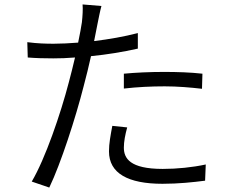

<svg xmlns="http://www.w3.org/2000/svg" viewBox="-20 -812 1040 865"><path d="M538 -480V-413C599 -420 661 -423 722 -423C780 -423 838 -418 890 -412L892 -480C839 -486 778 -488 719 -488C656 -488 590 -485 538 -480ZM553 -238 486 -245C478 -202 471 -166 471 -130C471 -31 557 16 712 16C784 16 850 9 904 2L907 -71C847 -58 778 -51 713 -51C565 -51 538 -99 538 -147C538 -174 544 -205 553 -238ZM222 -615C186 -615 149 -616 103 -622L105 -553C142 -550 177 -549 220 -549C250 -549 283 -550 318 -553C309 -514 299 -475 290 -441C253 -299 184 -97 123 6L202 33C254 -75 321 -282 357 -424C369 -468 380 -515 390 -559C461 -566 535 -578 601 -593V-663C539 -647 471 -635 404 -627L420 -708C424 -727 431 -764 437 -785L352 -792C354 -772 352 -739 349 -712C346 -691 340 -658 332 -620C293 -617 256 -615 222 -615Z"/></svg>

Font: ChiuKong Gothic CL Normal
Style: Regular
Weight: 350
Designer: Ryoko NISHIZUKA 西塚涼子 (kana, bopomofo & ideographs); Paul D. Hunt (Latin, Greek & Cyrillic); Sandoll Communications 산돌커뮤니
Foundry: Adobe
Version: Version 1.300